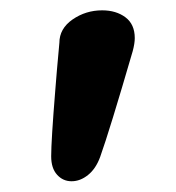

<svg xmlns="http://www.w3.org/2000/svg" viewBox="-20 -926 337 368"><path d="M78.1 -626.5Q78.1 -655.8 85.9 -752.4Q86.4 -758.8 89.1 -791.7Q91.8 -824.7 93.8 -843.8Q93.8 -871.1 119.1 -888.7Q144.5 -906.2 175.8 -906.2Q202.6 -906.2 220.5 -892.8Q238.3 -879.4 238.3 -853Q238.3 -842.8 234.4 -828.1Q189.9 -675.3 171.9 -625Q163.6 -602.5 148.7 -590.6Q133.8 -578.6 117.2 -578.6Q100.6 -578.6 89.4 -591.1Q78.1 -603.5 78.1 -626.5Z"/></svg>

Font: iCiel Pacifico
Style: Regular
Weight: 400
Designer: Vernon Adams
Foundry: Vernon Adams
Version: Version 1.00 September 26, 2014, initial release